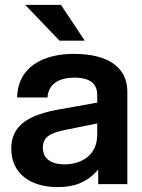

<svg xmlns="http://www.w3.org/2000/svg" viewBox="-20 -752 580 784"><path d="M381 0H500V-377C500 -472 429 -532 281 -532C156 -532 52 -478 50 -354H174C177 -411 225 -435 282 -435C349 -435 377 -410 377 -363V-333L226 -306C91 -283 26 -237 26 -145C26 -44 103 12 216 12C281 12 336 -6 381 -60ZM244 -81C183 -81 155 -108 155 -149C155 -196 190 -210 249 -222L377 -248V-202C377 -116 310 -81 244 -81ZM326 -586 229 -732H83L223 -586Z"/></svg>

Font: Aspekta 600
Style: Regular
Weight: 600
Designer: Ivo Dolenc
Version: Version 2.100